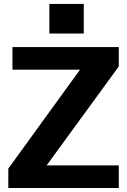

<svg xmlns="http://www.w3.org/2000/svg" viewBox="-20 -934 631 954"><path d="M21.3 -96.2 438.9 -672.5 516.5 -587.8H41.9V-700H570.2V-603.8L150 -27.5L71 -112.2H570.2V0H21.3ZM396.2 -914.4V-767.4H225.3V-914.4Z"/></svg>

Font: Pathway Extreme 8pt Thin
Style: Regular
Weight: 100
Designer: Eduardo Rodriguez Tunni
Foundry: Eduardo Rodriguez Tunni
Version: Version 1.000